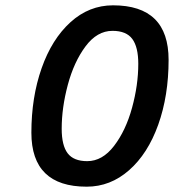

<svg xmlns="http://www.w3.org/2000/svg" viewBox="-20 -691 654 722"><path d="M98 -192Q98 -325 136.5 -434.5Q175 -544 245 -607.5Q315 -671 405 -671Q614 -671 614 -466Q614 -331 575 -222Q536 -113 465.5 -51Q395 11 306 11Q98 11 98 -192ZM500 -451Q500 -514 477.5 -544.5Q455 -575 403 -575Q345 -575 301.5 -516.5Q258 -458 235 -372Q212 -286 212 -207Q212 -144 234.5 -114.5Q257 -85 308 -85Q365 -85 409 -142.5Q453 -200 476.5 -285.5Q500 -371 500 -451Z"/></svg>

Font: Cairo SemiBold
Style: Italic
Weight: 600
Italic angle: -13°
Designer: Mohamed Gaber, Accademia di Belle Arti di Urbino and others
Foundry: Kief Type Foundry, Accademia di Belle Arti di Urbino and others
Version: Version 3.011